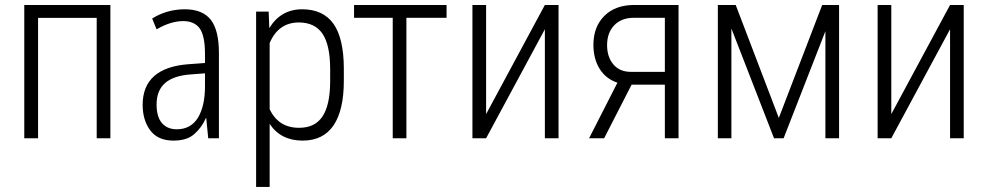

<svg xmlns="http://www.w3.org/2000/svg" viewBox="-20 -548 3916 761"><path d="M417.5 0H363.3V-477.1H130.9V0H76.2V-528.3H417.5Z M792.5 -206.1V-257.3L734.4 -252.9Q667.5 -248 634 -218.5Q600.6 -189 600.6 -133.8Q600.6 -85 621.8 -60.3Q643.1 -35.6 680.7 -35.6Q736.3 -35.6 764.6 -81.5Q792.5 -127.9 792.5 -206.1ZM644.5 -502Q677.7 -511.2 712.4 -511.2Q782.7 -511.2 815.4 -469.7Q847.7 -428.2 847.7 -337.9V-1V0H846.2H806.2H805.2V-1L797.4 -80.6H796.4Q779.3 -42 750 -16.6Q735.4 -3.4 714.8 2.9Q693.8 9.3 667.5 9.3Q605.5 9.3 575.2 -31.7Q545.4 -72.3 545.4 -132.3Q545.4 -207 592.3 -247.6Q638.7 -287.1 727.5 -293.5L792.5 -298.3V-334Q792.5 -405.8 771.5 -435.5Q750 -464.4 706.5 -464.4Q657.2 -464.4 602.1 -432.6L601.1 -431.6L600.1 -433.1L583.5 -473.6L583 -474.6L584 -475.1Q610.8 -492.2 644.5 -502Z M1288.6 -224.1V-273.9Q1288.6 -369.1 1258.3 -414.1Q1228.5 -458.5 1165 -459Q1083.5 -459 1048.8 -377.4V-115.2Q1084 -41 1166 -41.5Q1228 -41.5 1257.8 -85.9Q1288.1 -130.4 1288.6 -224.1ZM1342.8 -277.8V-227.5Q1342.8 -111.8 1302.2 -51.3Q1281.7 -21 1251 -5.9Q1220.2 9.3 1179.2 9.3Q1092.8 9.3 1048.8 -57.1V191.4V192.9H1047.4H996.1H995.1V191.4V-500.5V-502H996.1H1043.5H1044.9V-500.5L1047.4 -436.5Q1092.8 -511.2 1177.7 -511.2Q1260.7 -511.2 1301.8 -453.6Q1342.3 -396 1342.8 -277.8Z M1750 -477.5H1590.8V0H1536.6V-477.5H1383.3V-528.3H1750Z M2139.6 -528.3H2193.8V0H2139.6V-432.1L1906.7 0H1852.5V-528.3H1906.7V-95.7Z M2386.2 -369.1Q2386.2 -322.3 2410.9 -293Q2435.5 -263.7 2479 -263.2H2615.2V-477.5H2492.7Q2442.9 -477.5 2414.6 -447.8Q2386.2 -418 2386.2 -369.1ZM2669.4 -528.3V0H2615.2V-212.4H2483.4L2374.5 0H2314.9L2427.2 -220.2Q2380.9 -235.8 2356.4 -275.6Q2332 -315.4 2332 -370.1Q2332 -441.9 2375.5 -485.1Q2418.9 -528.3 2494.1 -528.3Z M3066.9 -80.6 3238.8 -528.3H3305.7V0H3251.5V-424.3L3085.9 0H3047.9L2878.9 -435.1V0H2825.2V-528.3H2896Z M3745.6 -528.3H3799.8V0H3745.6V-432.1L3512.7 0H3458.5V-528.3H3512.7V-95.7Z"/></svg>

Font: MAUL Condensed Light
Style: Light
Weight: 300
Designer: MAUL
Version: Version 2.137; 2017; ttfautohint (v1.8.3)